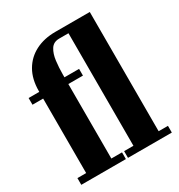

<svg xmlns="http://www.w3.org/2000/svg" viewBox="-177 -870 924 990"><g transform="rotate(-30 285.5 -375.0)"><path d="M19 0V-40H71V-483.5H7.5V-523.5H71V-528Q71 -599 99.8 -648.5Q128.5 -698 179.5 -724Q230.5 -750 297 -750H502.5V-40H558V0H297V-40H352.5V-710H297.5Q263 -710 246.8 -684.2Q230.5 -658.5 225.8 -619.5Q221 -580.5 221 -541V-523.5H308V-483.5H221V-40H284.5V0Z"/></g></svg>

Font: Imbue 10pt Black
Style: Regular
Weight: 900
Designer: Tyler Finck
Foundry: Etcetera Type Company
Version: Version 1.102; ttfautohint (v1.8.3)